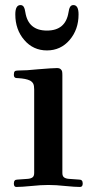

<svg xmlns="http://www.w3.org/2000/svg" viewBox="-20 -739 374 765"><path d="M41 -681.6Q41 -718.8 61.5 -718.8Q70.3 -718.8 74.7 -711.4Q79.1 -704.1 81.1 -689.5Q92.8 -617.2 167 -617.2Q241.2 -617.2 252.9 -689.5Q254.9 -704.1 259.3 -711.4Q263.7 -718.8 272.5 -718.8Q293 -718.8 293 -681.6Q293 -621.1 257.3 -579.6Q221.7 -538.1 167 -538.1Q112.3 -538.1 76.7 -579.6Q41 -621.1 41 -681.6ZM35.2 -7.8Q35.2 -23.4 48.8 -23.4L90.8 -26.4Q102.5 -27.3 109.4 -32.2Q116.2 -37.1 116.2 -49.8V-382.8Q116.2 -398.4 112.3 -405.8Q108.4 -413.1 99.6 -418Q84 -425.8 51.8 -427.7Q44.9 -427.7 42 -428.7Q39.1 -429.7 37.1 -432.6Q35.2 -435.5 35.2 -441.4Q35.2 -451.2 38.6 -454.6Q42 -458 50.8 -458Q85.9 -458 130.9 -462.9Q189.5 -467.8 207 -467.8Q216.8 -467.8 221.7 -463.4Q226.6 -459 227.5 -454.1Q228.5 -449.2 228.5 -439.5V-49.8Q228.5 -37.1 235.4 -32.2Q242.2 -27.3 253.9 -26.4L295.9 -23.4Q309.6 -23.4 309.6 -7.8Q309.6 5.9 298.8 5.9Q279.3 5.9 239.3 2Q203.1 -2 172.9 -2Q142.6 -2 105.5 2Q65.4 5.9 44.9 5.9Q35.2 5.9 35.2 -7.8Z"/></svg>

Font: Monomakh Unicode TT
Style: Medium
Weight: 500
Designer: Alexey Kryukov, Aleksandr Andreev
Version: Version 1.1